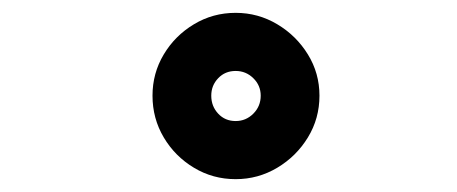

<svg xmlns="http://www.w3.org/2000/svg" viewBox="-20 -793 712 299"><path d="M347 -514Q311.5 -514 282 -531.8Q252.5 -549.5 235 -579Q217.5 -608.5 217.5 -644Q217.5 -679 235 -708.2Q252.5 -737.5 282 -755.2Q311.5 -773 347 -773Q382 -773 411.8 -755.2Q441.5 -737.5 459.5 -708.2Q477.5 -679 477.5 -644Q477.5 -608.5 459.5 -579Q441.5 -549.5 411.8 -531.8Q382 -514 347 -514ZM347 -604.5Q363 -604.5 374.5 -616Q386 -627.5 386 -644Q386 -660 374.5 -671.2Q363 -682.5 347 -682.5Q330.5 -682.5 319.8 -671.2Q309 -660 309 -644Q309 -627.5 319.8 -616Q330.5 -604.5 347 -604.5Z"/></svg>

Font: Trispace Expanded
Style: Bold
Weight: 700
Width: 7
Designer: Tyler Finck
Foundry: Etcetera Type Company
Version: Version 1.210; ttfautohint (v1.8.3)